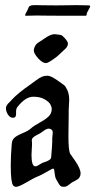

<svg xmlns="http://www.w3.org/2000/svg" viewBox="-20 -721 368 741"><path d="M85 -679.7Q86.9 -682.6 88.9 -688.5Q90.8 -694.3 91.8 -695.3Q92.8 -696.3 96.2 -698.2Q99.6 -700.2 104 -700.7Q108.4 -701.2 117.2 -701.2Q121.1 -701.2 147 -700.7Q172.9 -700.2 195.3 -700.2H198.2Q213.9 -700.2 239.3 -700.7Q264.6 -701.2 276.4 -701.2Q283.2 -701.2 299.8 -700.7Q316.4 -700.2 325.2 -700.2Q328.1 -698.2 328.1 -697.3Q328.1 -694.3 322.8 -685.1Q317.4 -675.8 316.4 -672.9Q315.4 -671.9 314.9 -668.9Q314.5 -666 314.5 -664.6Q314.5 -663.1 313.5 -661.6Q312.5 -660.2 310.5 -660.2H232.4Q191.4 -660.2 162.1 -660.6Q132.8 -661.1 122.1 -661.1Q97.7 -661.1 79.1 -660.2Q77.1 -660.2 77.1 -662.1Q77.1 -667 85 -679.7ZM227.5 -528.3Q222.7 -524.4 211.9 -513.7Q201.2 -502.9 192.4 -497.1Q166 -477.5 157.2 -477.5Q144.5 -477.5 127.9 -495.1Q110.4 -514.6 110.4 -526.4Q110.4 -527.3 110.8 -529.3Q111.3 -531.2 111.3 -532.2Q112.3 -537.1 114.3 -541Q116.2 -544.9 118.2 -547.9Q120.1 -550.8 124.5 -554.2Q128.9 -557.6 131.3 -559.1Q133.8 -560.5 140.1 -564.5Q146.5 -568.4 148.4 -570.3Q174.8 -588.9 188.5 -588.9H192.4Q212.9 -586.9 216.8 -585.4Q220.7 -584 231.4 -572.3Q242.2 -559.6 242.2 -552.7Q242.2 -540 227.5 -528.3ZM116.2 -79.1Q120.1 -79.1 125 -81.5Q129.9 -84 135.7 -87.9Q141.6 -91.8 144.5 -92.8Q147.5 -93.8 153.3 -95.7Q159.2 -97.7 162.1 -99.1Q165 -100.6 169.4 -103Q173.8 -105.5 175.8 -108.9Q177.7 -112.3 177.7 -117.2Q181.6 -161.1 181.6 -174.8V-186.5Q181.6 -190.4 182.6 -198.2Q183.6 -206.1 183.6 -209Q183.6 -216.8 178.7 -220.7Q173.8 -224.6 168.9 -224.6Q164.1 -224.6 158.7 -222.2Q153.3 -219.7 146 -214.4Q138.7 -209 135.7 -207Q133.8 -206.1 122.6 -200.2Q111.3 -194.3 106.9 -189.5Q102.5 -184.6 102.5 -177.7L103.5 -172.9Q103.5 -168 103.5 -161.1Q103.5 -155.3 102.5 -142.6Q101.6 -129.9 101.6 -123Q101.6 -79.1 116.2 -79.1ZM164.1 -428.7Q175.8 -428.7 201.2 -411.1Q220.7 -397.5 227.1 -392.6Q233.4 -387.7 240.2 -372.6Q247.1 -357.4 247.1 -335Q247.1 -329.1 246.1 -315.9Q245.1 -302.7 245.1 -294.9V-276.4Q245.1 -265.6 244.6 -237.3Q244.1 -209 244.1 -193.4Q244.1 -145.5 250 -128.9L270.5 -99.6Q291 -69.3 291 -51.8Q291 -43.9 287.6 -38.1Q284.2 -32.2 280.8 -29.8Q277.3 -27.3 270 -23.4Q262.7 -19.5 258.8 -17.6Q255.9 -15.6 249 -10.3Q242.2 -4.9 237.3 -2.4Q232.4 0 226.6 0Q217.8 0 213.4 -3.4Q209 -6.8 203.1 -18.1Q197.3 -29.3 196.3 -30.3Q193.4 -35.2 191.9 -45.4Q190.4 -55.7 189.5 -63Q188.5 -70.3 184.6 -70.3Q182.6 -70.3 172.4 -64.5Q162.1 -58.6 147 -50.3Q131.8 -42 121.1 -38.1Q111.3 -34.2 82 -17.1Q52.7 0 42 0Q35.2 0 30.8 -5.4Q26.4 -10.7 23.9 -29.3Q21.5 -47.9 21.5 -83Q21.5 -120.1 25.4 -166Q26.4 -182.6 38.1 -191.4Q49.8 -200.2 69.3 -208Q88.9 -215.8 99.6 -225.6Q110.4 -235.4 132.8 -247.6Q155.3 -259.8 167.5 -271.5Q179.7 -283.2 179.7 -300.8Q179.7 -307.6 174.8 -317.4Q169.9 -327.1 152.8 -337.4Q135.7 -347.7 108.4 -347.7Q78.1 -347.7 46.9 -307.6Q42 -301.8 42 -289.1Q42 -282.2 42 -280.3Q42 -278.3 41 -273.9Q40 -269.5 37.1 -268.1Q34.2 -266.6 29.3 -266.6Q18.6 -266.6 10.7 -278.8Q2.9 -291 2.9 -303.7Q2.9 -308.6 5.4 -313Q7.8 -317.4 10.3 -320.3Q12.7 -323.2 17.6 -327.6Q22.5 -332 24.4 -335Q49.8 -362.3 96.7 -394.5Q102.5 -398.4 116.7 -409.2Q130.9 -419.9 140.6 -424.3Q150.4 -428.7 164.1 -428.7Z"/></svg>

Font: Isabella
Style: Medium
Weight: 500
Designer: John Stracke
Version: Version 001.202